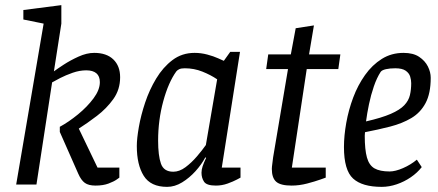

<svg xmlns="http://www.w3.org/2000/svg" viewBox="-20 -719 1708 748"><path d="M150 -627 71 -643V-680L219 -699V-627L190 -441Q202 -450 228 -467Q254 -484 286 -498.5Q318 -513 347 -513Q395 -513 421.5 -487.5Q448 -462 448 -418Q448 -370 421.5 -333Q395 -296 357.5 -267.5Q320 -239 287 -218L360 -66H445V-27Q445 -27 434.5 -19.5Q424 -12 403 -4Q382 4 352 4Q325 4 310.5 -6.5Q296 -17 285 -42L213 -205V-225Q248 -244 284 -273.5Q320 -303 344.5 -336Q369 -369 369 -399Q369 -422 355.5 -433.5Q342 -445 316 -445Q290 -445 263 -435.5Q236 -426 214.5 -415Q193 -404 183 -398L122 0H43Z M780 -106Q765 -78 741.5 -52Q718 -26 689.5 -8.5Q661 9 631 9Q567 9 540 -34Q513 -77 513 -150Q513 -179 521 -224.5Q529 -270 545.5 -319.5Q562 -369 588.5 -413Q615 -457 652 -485Q689 -513 738 -513Q763 -513 787.5 -506.5Q812 -500 829.5 -492Q847 -484 852 -482L877 -517H915L844 -66H917V-27Q917 -27 903 -19.5Q889 -12 867 -4Q845 4 821 4Q785 4 775 -11Q765 -26 765 -46Q765 -58 769.5 -71.5Q774 -85 783 -104ZM826 -410Q801 -427 768.5 -440Q736 -453 700 -453Q686 -453 678.5 -449.5Q671 -446 667 -441Q636 -398 616 -324.5Q596 -251 596 -171Q596 -113 607 -81.5Q618 -50 655 -50Q679 -50 702.5 -67.5Q726 -85 747 -109.5Q768 -134 782 -154Z M1102 -450H1017L1025 -507H1113L1132 -609L1203 -620L1184 -507H1306L1298 -450H1175L1117 -66H1249V-27Q1249 -27 1228 -19.5Q1207 -12 1176.5 -4Q1146 4 1116 4Q1073 4 1056 -11Q1039 -26 1039 -61Q1039 -68 1041 -82Q1043 -96 1044 -106Z M1467 9Q1391 9 1355.5 -23.5Q1320 -56 1320 -146Q1320 -190 1329 -240.5Q1338 -291 1356 -339Q1374 -387 1402 -426.5Q1430 -466 1467.5 -489.5Q1505 -513 1552 -513Q1590 -513 1613 -497.5Q1636 -482 1647 -460Q1658 -438 1658 -416Q1658 -355 1638 -317.5Q1618 -280 1582.5 -259Q1547 -238 1500.5 -226Q1454 -214 1402 -204L1401 -190Q1401 -136 1409.5 -105.5Q1418 -75 1439 -63Q1460 -51 1498 -51Q1520 -51 1550 -64Q1580 -77 1604 -97L1623 -68Q1606 -46 1580.5 -28.5Q1555 -11 1525.5 -1Q1496 9 1467 9ZM1406 -246Q1467 -260 1502.5 -275.5Q1538 -291 1555 -309Q1572 -327 1577 -348.5Q1582 -370 1582 -395Q1582 -407 1578 -420.5Q1574 -434 1560.5 -443.5Q1547 -453 1520 -453Q1499 -453 1483.5 -449.5Q1468 -446 1463 -439Q1448 -416 1436.5 -382.5Q1425 -349 1417.5 -313Q1410 -277 1406 -246Z"/></svg>

Font: Faustina VF Beta
Style: Italic
Weight: 400
Italic angle: -8°
Designer: Alfonso Garcia
Foundry: Omnibus-Type
Version: Version 1.006